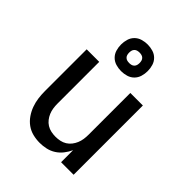

<svg xmlns="http://www.w3.org/2000/svg" viewBox="-220 -907 1039 1039"><g transform="rotate(45 300.0 -387.0)"><path d="M263 8Q236 8 210 1.5Q184 -5 162.5 -20.5Q141 -36 125.5 -58.5Q110 -81 101 -106Q92 -131 88.5 -157Q85 -183 85 -210V-530H181V-210Q181 -193 183.5 -176Q186 -159 192.5 -143.5Q199 -128 209.5 -114.5Q220 -101 234.5 -92Q249 -83 266 -79.5Q283 -76 300 -76Q317 -76 334 -79.5Q351 -83 365.5 -92Q380 -101 390.5 -114.5Q401 -128 407.5 -143.5Q414 -159 416.5 -176Q419 -193 419 -210V-530H515V0H419V-92Q409 -70 393.5 -50Q378 -30 357 -16.5Q336 -3 311.5 2.5Q287 8 263 8ZM300 -578Q279 -578 259 -584Q239 -590 224.5 -604.5Q210 -619 204 -639Q198 -659 198 -680Q198 -701 204 -721Q210 -741 224.5 -755.5Q239 -770 259 -776Q279 -782 300 -782Q321 -782 341 -776Q361 -770 375.5 -755.5Q390 -741 396 -721Q402 -701 402 -680Q402 -659 396 -639Q390 -619 375.5 -604.5Q361 -590 341 -584Q321 -578 300 -578ZM300 -640Q308 -640 316 -642Q324 -644 330 -650Q336 -656 338 -664Q340 -672 340 -680Q340 -688 338 -696Q336 -704 330 -710Q324 -716 316 -718Q308 -720 300 -720Q292 -720 284 -718Q276 -716 270 -710Q264 -704 262 -696Q260 -688 260 -680Q260 -672 262 -664Q264 -656 270 -650Q276 -644 284 -642Q292 -640 300 -640Z"/></g></svg>

Font: Iosevka Curly Medium Extended
Style: Regular
Weight: 500
Width: 7
Monospace: yes
Designer: Belleve Invis
Foundry: Belleve Invis
Version: Version 11.1.0; ttfautohint (v1.8.3)